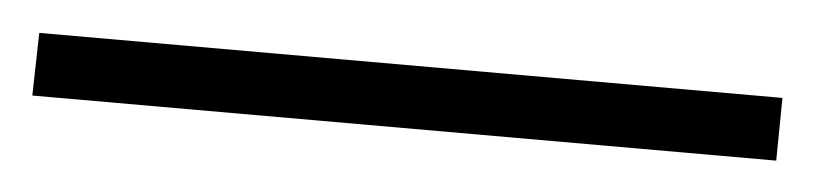

<svg xmlns="http://www.w3.org/2000/svg" viewBox="-28 0 555 131"><g transform="rotate(5 250.0 65.5)"><path d="M505 44.5 504.5 87.5H-5L-4 44.5Z"/></g></svg>

Font: Merriweather 48pt SemiBold
Style: Regular
Weight: 600
Version: Version 2.100